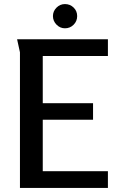

<svg xmlns="http://www.w3.org/2000/svg" viewBox="-20 -923 589 943"><path d="M64 -730H510V-648H190V-416H437V-335H190V-82H510V0H78V-666ZM359 -844Q359 -819 341.5 -801.5Q324 -784 299 -784Q275 -784 257.5 -802Q240 -820 240 -844Q240 -868 257.5 -885.5Q275 -903 299 -903Q324 -903 341.5 -886Q359 -869 359 -844Z"/></svg>

Font: Rosario SemiBold
Style: Regular
Weight: 600
Designer: Hector Gatti
Foundry: Omnibus Type
Version: Version 1.101; ttfautohint (v1.8.1.43-b0c9)